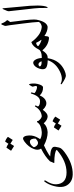

<svg xmlns="http://www.w3.org/2000/svg" viewBox="889 -1643 1140 2958"><g transform="rotate(-90 1459.0 -164.0)"><path d="M451.2 41Q509.3 35.2 573.7 42.5Q638.2 49.8 665 75.2Q679.7 89.4 675.8 120.6Q667.5 184.6 649.7 208.5Q631.8 232.4 595.7 259.3Q419.9 391.1 247.1 386.2Q171.9 383.8 123 343.5Q74.2 303.2 61.8 241.7Q49.3 180.2 72.3 95.2Q95.2 10.3 140.1 -47.9Q148.4 -58.6 155.3 -50.3Q162.1 -42 155.8 -32.2Q94.7 60.1 98.6 132.3Q107.4 291 280.8 291.3Q454.1 291.5 627 143.1Q629.9 140.1 626.5 136.7Q595.7 104 431.6 102.5Q423.8 102.5 427.7 94.7Z M641.6 -210.9Q672.4 -293.9 754.4 -355.5Q785.6 -378.9 806.6 -378.9Q812.5 -378.9 816.4 -377Q840.3 -362.3 847.2 -322.3Q860.4 -245.6 830.1 -179.2Q815.4 -147 793.9 -115.2Q834.5 -89.4 902.3 -90.3Q911.6 -90.3 913.6 -65.4Q919.4 -0.5 902.3 0Q804.2 0 698.2 -56.6Q535.6 16.1 456.5 100.1L427.2 99.6L452.1 36.6Q522 -37.6 648.4 -101.1Q617.7 -147 641.6 -210.9ZM761.7 -273.4Q714.4 -277.3 674.8 -222.2Q663.6 -208 685.5 -178.2Q707.5 -148.4 736.8 -148.4Q766.1 -148.4 802.7 -186.5Q805.2 -263.7 761.7 -273.4ZM754.9 -651.9Q757.3 -655.8 762.2 -653.8Q797.9 -641.6 826.2 -616.2Q830.1 -612.8 827.6 -608.4L784.2 -540.5Q781.7 -536.6 775.4 -542Q770 -546.4 724.6 -573.7L690.9 -520Q688 -516.1 681.6 -521.5Q675.3 -526.9 618.7 -561Q615.2 -563.5 617.2 -566.4L661.1 -631.8Q663.6 -635.3 668.9 -633.8Q698.2 -623.5 722.7 -604Z M1146.5 -90.3Q1163.1 -86.4 1165 -78.6Q1167 -70.8 1165 -55.2Q1157.7 0 1146.5 0Q1092.8 0.5 1038.1 -60.5Q993.7 -6.3 902.3 0Q893.1 0.5 889.6 -15.1L880.9 -56.6Q878.4 -66.9 885 -78.1Q891.6 -89.4 902.3 -90.3Q1013.7 -98.6 1050.8 -155.8Q1056.2 -164.1 1064.5 -164.1Q1072.8 -164.1 1073.5 -154.8Q1074.2 -145.5 1075.7 -142.6Q1108.4 -97.7 1146.5 -90.3ZM1066.9 79.1Q1069.3 75.2 1074.2 77.1Q1109.9 89.4 1138.2 114.7Q1142.1 118.2 1139.6 122.6L1096.2 190.4Q1093.8 194.3 1087.4 189Q1082 184.6 1036.6 157.2L1002.9 210.9Q1000 214.8 993.7 209.5Q987.3 204.1 930.7 169.9Q927.2 167.5 929.2 164.6L973.1 99.1Q975.6 95.7 981 97.2Q1010.3 107.4 1034.7 127Z M1631.8 -285.2Q1635.7 -291 1642.6 -279.3Q1649.4 -267.6 1651.4 -229.2Q1653.3 -190.9 1644.5 -153.3Q1624 -72.3 1592.3 -71.3Q1519 -68.4 1467.8 -121.6Q1432.6 -39.1 1371.1 -22.9Q1309.6 -6.8 1246.1 -74.7Q1193.4 0 1146.5 0Q1136.2 0.5 1128.7 -43.7Q1121.1 -87.9 1146.5 -90.3Q1243.2 -100.1 1296.4 -191.4Q1298.8 -196.8 1303.7 -196.3Q1308.6 -196.3 1311.5 -192.4Q1316.9 -185.1 1296.9 -148.4Q1313.5 -118.2 1377.9 -117.2Q1455.1 -116.2 1496.1 -252.4Q1498 -257.8 1502.9 -258.5Q1507.8 -259.3 1511.2 -255.1Q1514.6 -251 1513.7 -245.1L1503.4 -202.6Q1524.4 -180.7 1564.7 -168.9Q1605 -157.2 1611.3 -171.6Q1617.7 -186 1602.5 -230.5Q1600.6 -235.4 1631.8 -285.2Z M1991.7 -100.6Q1972.7 -142.6 1943.8 -141.6Q1926.3 -139.2 1916 -126Q1911.6 -120.6 1918.5 -111.8Q1934.1 -91.8 1987.3 -92.8Q1993.7 -92.8 1991.7 -100.6ZM2039.6 10.7Q2008.3 189.5 1850.6 260.3Q1809.6 278.8 1774.9 281Q1740.2 283.2 1647 219.7Q1636.2 212.4 1640.6 205.1Q1645 197.8 1654.3 202.6Q1737.8 246.1 1863.3 174.3Q1970.7 113.3 2009.3 5.4Q2009.3 2 2006.8 0.5Q1933.1 -0.5 1898.9 -20.3Q1864.7 -40 1873 -97.7Q1875 -110.8 1881.3 -129.4Q1902.8 -191.4 1943.4 -214.1Q1983.9 -236.8 2012.2 -197.8Q2041 -157.7 2044.9 -90.3Q2052.2 -90.8 2060.5 -91.3Q2075.2 -91.8 2078.1 -68.4Q2081.1 -45.9 2075 -22.9Q2068.8 0 2060.5 0Q2053.2 0.5 2041 0.5Q2040.5 5.4 2039.6 10.7Z M2283.2 -249.5Q2289.6 -252 2292.5 -247.6Q2329.1 -193.8 2388.7 -145.8Q2448.2 -97.7 2524.4 -90.3Q2543.9 -88.4 2543.9 -65.4Q2543.5 0 2524.4 0Q2455.1 0 2383.8 -49.8Q2379.9 3.9 2371.1 12.7Q2362.3 21.5 2353 21Q2241.2 12.7 2165.5 -78.1Q2162.1 -82.5 2158.2 -77.1Q2108.9 -2 2060.5 0Q2050.3 0.5 2045.9 -16.1Q2033.7 -61 2046.9 -80.1Q2053.7 -89.8 2060.5 -90.3Q2154.8 -93.3 2175.8 -137.7Q2219.7 -226.6 2283.2 -249.5ZM2279.3 -175.8Q2277.8 -178.7 2272.5 -177.7Q2241.7 -169.9 2229.5 -152.8Q2225.1 -146.5 2230.5 -141.6Q2266.1 -111.8 2316.4 -96.2Q2330.1 -92.3 2322.8 -101.6Q2301.3 -128.9 2279.3 -175.8Z M2540 -660.2Q2555.2 -696.8 2558.1 -705.3Q2561 -713.9 2568.4 -713.9Q2575.7 -713.9 2579.1 -703.6Q2594.2 -659.2 2622.6 -630.9Q2632.3 -621.1 2621.1 -607.9L2599.1 -577.1Q2605.5 -521 2611.8 -472.7Q2645.5 -225.6 2634.8 -170.9Q2603.5 -12.7 2524.4 0Q2506.8 2.4 2509.3 -65.9Q2509.8 -88.9 2524.4 -90.3Q2578.6 -96.7 2600.1 -135.3Q2597.2 -213.9 2575.4 -380.9Q2553.7 -547.9 2549.3 -585.4L2539.6 -641.6Q2537.6 -653.3 2540 -660.2Z M2793 -677.7Q2807.6 -712.9 2811.5 -679.7Q2811.5 -679.7 2834.5 -426.8Q2873 -89.8 2830.1 -6.8Q2824.2 4.4 2819.6 -1.2Q2814.9 -6.8 2815.4 -17.6Q2817.9 -135.7 2808.8 -206.5Q2799.8 -277.3 2787.1 -397L2765.6 -592.8Q2763.7 -609.4 2771 -626.5Z"/></g></svg>

Font: Amiri Quran
Style: Regular
Weight: 400
Designer: Khaled Hosny
Version: Version 000.105